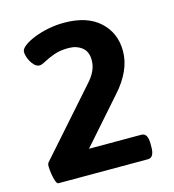

<svg xmlns="http://www.w3.org/2000/svg" viewBox="-106 -797 801 885"><g transform="rotate(-15 294.5 -354.0)"><path d="M64 0Q57 0 51.5 -16Q46 -32 43 -53Q40 -74 40 -88Q40 -99 46 -106L314 -409Q336 -433 347.5 -457.5Q359 -482 359 -509Q359 -550 333 -570Q307 -590 269 -590Q229 -590 200 -579.5Q171 -569 151 -558Q131 -547 121 -547Q107 -547 94.5 -560.5Q82 -574 74.5 -592.5Q67 -611 67 -626Q67 -639 85.5 -653.5Q104 -668 135 -680.5Q166 -693 203.5 -700.5Q241 -708 279 -708Q390 -708 449.5 -653Q509 -598 509 -512Q509 -464 487.5 -417.5Q466 -371 427 -328L241 -117H491Q521 -117 521 -67V-50Q521 0 491 0Z"/></g></svg>

Font: Asap Semi Expanded
Style: Bold
Weight: 700
Width: 6
Designer: Pablo Cosgaya
Foundry: Omnibus-Type
Version: Version 3.001; ttfautohint (v1.8.4.7-5d5b)